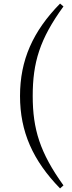

<svg xmlns="http://www.w3.org/2000/svg" viewBox="-20 -839 404 1074"><path d="M163 -302C163 -489 202 -620 335 -803L316 -819C164 -664 92 -503 92 -302C92 -102 164 59 316 215L335 198C204 16 163 -116 163 -302Z"/></svg>

Font: Harano Aji Mincho TW
Style: Regular
Weight: 400
Foundry: Masamichi Hosoda
Version: HaranoAjiMinchoTW-Regular version 20230610;ttx 4.39.4